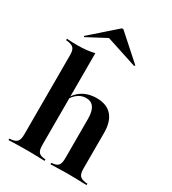

<svg xmlns="http://www.w3.org/2000/svg" viewBox="-197 -920 913 1022"><g transform="rotate(30 260.0 -408.5)"><path d="M133.9 -2.4Q107.3 -2.4 81.5 -1.6Q55.6 -0.8 20.2 0V-8.9L32.3 -9.7Q58.1 -12.9 68.1 -25.4Q78.2 -37.9 78.2 -67.7V-208.1H189.5V-67.7Q189.5 -37.1 199.2 -24.6Q208.9 -12.1 233.9 -9.7L241.9 -8.9V0Q208.1 -0.8 183.9 -1.6Q159.7 -2.4 133.9 -2.4ZM330.6 -208.1V-308.9Q330.6 -354.8 314.9 -377.8Q299.2 -400.8 266.9 -400.8Q235.5 -400.8 209.7 -378.2Q183.9 -355.6 165.3 -307.3L162.9 -310.5Q183.9 -372.6 222.6 -400.4Q261.3 -428.2 316.9 -428.2Q378.2 -428.2 410.1 -392.3Q441.9 -356.5 441.9 -287.1V-208.1ZM386.3 -2.4Q361.3 -2.4 336.7 -1.6Q312.1 -0.8 278.2 0V-8.9L286.3 -9.7Q311.3 -12.1 321 -24.6Q330.6 -37.1 330.6 -67.7V-208.1H441.9V-67.7Q441.9 -37.9 452 -25.4Q462.1 -12.9 487.9 -9.7L500 -8.9V0Q464.5 -0.8 438.7 -1.6Q412.9 -2.4 386.3 -2.4ZM78.2 -208.1V-554.8Q78.2 -584.7 68.1 -596.8Q58.1 -608.9 30.6 -612.9L20.2 -613.7V-622.6Q41.1 -621 56.5 -620.6Q71.8 -620.2 86.3 -620.2Q114.5 -620.2 140.3 -623Q166.1 -625.8 189.5 -631.5V-622.6V-208.1ZM95.2 -675.8 91.1 -680.6 246 -816.9H254.8L406.5 -681.5L402.4 -675.8L189.5 -745.2L251.6 -758.9Z"/></g></svg>

Font: Playfair 144pt SemiCondensed
Style: Bold
Weight: 700
Width: 4
Designer: Claus Eggers Sørensen
Foundry: Claus Eggers Sørensen
Version: Version 2.203